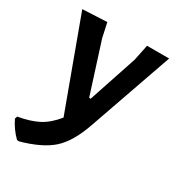

<svg xmlns="http://www.w3.org/2000/svg" viewBox="-175 -568 788 859"><g transform="rotate(30 219.0 -138.0)"><path d="M128 -468 144 -394 227 -134H235L318 -383L335 -465H449L297 -31Q262 69 209.5 116Q157 163 52 192L42 191Q8 158 -14 113L-10 100Q53 89 94 67.5Q135 46 172 0L2 -462Z"/></g></svg>

Font: Alegreya Sans
Style: Bold
Weight: 700
Designer: Juan Pablo del Peral
Foundry: Huerta Tipografica
Version: Version 2.007